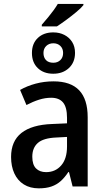

<svg xmlns="http://www.w3.org/2000/svg" viewBox="-20 -978 548 1007"><path d="M260.7 -551.3Q350.6 -551.3 395.3 -504.4Q439.9 -457.5 439.9 -362.8V0H360.8L341.8 -75.7H338.4Q319.8 -47.4 298.6 -28.3Q277.3 -9.3 249.8 0.2Q222.2 9.8 183.6 9.8Q137.7 9.8 105 -10.7Q72.3 -31.2 55.2 -68.4Q38.1 -105.5 38.1 -154.8Q38.1 -237.8 92.5 -280.8Q147 -323.7 252.9 -327.6L331.5 -331.1V-359.9Q331.5 -415.5 310.8 -440.4Q290 -465.3 248.5 -465.3Q216.8 -465.3 184.6 -455.1Q152.3 -444.8 118.7 -427.2L85.4 -506.3Q122.1 -527.3 167 -539.3Q211.9 -551.3 260.7 -551.3ZM331.5 -259.8 275.4 -256.8Q207.5 -253.9 178.5 -228.3Q149.4 -202.6 149.4 -156.2Q149.4 -114.3 168.9 -94.7Q188.5 -75.2 221.7 -75.2Q270.5 -75.2 301 -110.4Q331.5 -145.5 331.5 -210ZM259.8 -751Q237.3 -751 222.7 -737.1Q208 -723.1 208 -700.2Q208 -676.8 221.2 -662.8Q234.4 -648.9 259.8 -648.9Q282.2 -648.9 296.6 -662.8Q311 -676.8 311 -700.2Q311 -723.1 296.6 -737.1Q282.2 -751 259.8 -751ZM259.3 -808.1Q292 -808.1 317.6 -794.9Q343.3 -781.7 358.4 -757.8Q373.5 -733.9 373.5 -700.7Q373.5 -651.4 341.6 -621.3Q309.6 -591.3 259.3 -591.3Q209 -591.3 178.2 -620.8Q147.5 -650.4 147.5 -700.2Q147.5 -749.5 178.2 -778.8Q209 -808.1 259.3 -808.1ZM417.5 -957.5V-951.2Q405.8 -936 379.9 -914.6Q354 -893.1 325.7 -872.3Q297.4 -851.6 278.3 -839.4H199.2V-848.1Q218.8 -870.6 234.1 -889.4Q249.5 -908.2 261.7 -925Q273.9 -941.9 283.2 -957.5Z"/></svg>

Font: Open Sans SemiCondensed SemiBold
Style: Regular
Weight: 600
Width: 4
Designer: Monotype Design Team
Foundry: Monotype Imaging Inc.
Version: Version 3.000